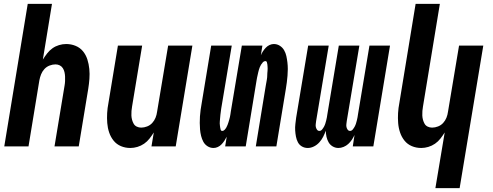

<svg xmlns="http://www.w3.org/2000/svg" viewBox="-20 -755 2540 990"><path d="M2 0 123 -735H248L201 -448Q211 -464 223 -479.5Q235 -495 250.5 -506Q266 -517 284.5 -522.5Q303 -528 321 -528Q347 -528 370 -518.5Q393 -509 408 -490.5Q423 -472 430.5 -448.5Q438 -425 440.5 -399.5Q443 -374 441 -348Q439 -322 435 -297L386 0H261L313 -314Q315 -325 315.5 -337Q316 -349 315.5 -360.5Q315 -372 312.5 -383Q310 -394 304 -403.5Q298 -413 288 -418Q278 -423 266 -423Q251 -423 235.5 -417Q220 -411 209 -399Q198 -387 192 -372Q186 -357 183 -341L127 0Z M652 8Q626 8 603.5 -1.5Q581 -11 566 -29.5Q551 -48 543 -71.5Q535 -95 533 -120.5Q531 -146 532.5 -172Q534 -198 539 -223L588 -520H713L661 -206Q659 -195 658 -183Q657 -171 657.5 -159.5Q658 -148 661 -137Q664 -126 669.5 -116.5Q675 -107 685.5 -102Q696 -97 708 -97Q723 -97 738.5 -103Q754 -109 765 -121Q776 -133 782 -148Q788 -163 790 -179L847 -520H972L886 0H761L773 -72Q763 -56 751 -40.5Q739 -25 723 -14Q707 -3 688.5 2.5Q670 8 652 8Z M1081 8Q1064 8 1050 -1Q1036 -10 1028.5 -24Q1021 -38 1017 -54Q1013 -70 1011.5 -87Q1010 -104 1010 -121Q1010 -138 1011 -155Q1012 -172 1014.5 -189Q1017 -206 1020 -223L1069 -520H1175L1123 -209Q1122 -203 1121 -197.5Q1120 -192 1119.5 -186.5Q1119 -181 1118 -175Q1117 -169 1116.5 -163.5Q1116 -158 1115.5 -152.5Q1115 -147 1114.5 -141.5Q1114 -136 1113.5 -130Q1113 -124 1113 -118.5Q1113 -113 1114 -107.5Q1115 -102 1115.5 -96.5Q1116 -91 1118 -85.5Q1120 -80 1126 -80Q1133 -80 1138.5 -86Q1144 -92 1147.5 -98.5Q1151 -105 1153.5 -111.5Q1156 -118 1158 -124.5Q1160 -131 1162 -138Q1164 -145 1165.5 -151.5Q1167 -158 1168 -165Q1169 -172 1170 -179L1227 -520H1333L1325 -470Q1329 -480 1335.5 -490Q1342 -500 1350.5 -509Q1359 -518 1370 -523Q1381 -528 1392 -528Q1409 -528 1423 -519Q1437 -510 1445 -496Q1453 -482 1456.5 -466Q1460 -450 1462 -433Q1464 -416 1464 -399Q1464 -382 1462.5 -365Q1461 -348 1459 -331Q1457 -314 1454 -297L1405 0H1299L1350 -311Q1351 -317 1352 -322.5Q1353 -328 1354 -333.5Q1355 -339 1356 -345Q1357 -351 1357.5 -356.5Q1358 -362 1358 -367.5Q1358 -373 1358.5 -378.5Q1359 -384 1359.5 -390Q1360 -396 1360 -401.5Q1360 -407 1359.5 -412.5Q1359 -418 1358.5 -423.5Q1358 -429 1356 -434.5Q1354 -440 1348 -440Q1341 -440 1335.5 -434Q1330 -428 1326 -421.5Q1322 -415 1319.5 -408.5Q1317 -402 1315 -395.5Q1313 -389 1311.5 -382Q1310 -375 1308.5 -368.5Q1307 -362 1305.5 -355Q1304 -348 1303 -341L1247 0H1141L1149 -50Q1144 -40 1137.5 -30Q1131 -20 1122.5 -11Q1114 -2 1103 3Q1092 8 1081 8Z M1567 8Q1550 8 1536.5 0Q1523 -8 1516 -21.5Q1509 -35 1506 -50.5Q1503 -66 1502 -82.5Q1501 -99 1503 -115.5Q1505 -132 1507 -148L1569 -520H1675L1610 -131Q1609 -123 1608 -115Q1607 -107 1608.5 -100Q1610 -93 1614.5 -86.5Q1619 -80 1627 -80Q1635 -80 1641 -87.5Q1647 -95 1651 -102.5Q1655 -110 1657.5 -118Q1660 -126 1662 -134Q1664 -142 1665.5 -150Q1667 -158 1668 -166L1727 -520H1833L1768 -131Q1767 -123 1766 -115Q1765 -107 1766.5 -100Q1768 -93 1772.5 -86.5Q1777 -80 1785 -80Q1793 -80 1799 -87.5Q1805 -95 1809 -102.5Q1813 -110 1815.5 -118Q1818 -126 1820 -134Q1822 -142 1823.5 -150Q1825 -158 1826 -166L1885 -520H1991L1905 0H1799L1808 -59Q1802 -46 1794 -34Q1786 -22 1775.5 -12.5Q1765 -3 1751.5 2.5Q1738 8 1725 8Q1709 8 1695.5 0Q1682 -8 1674.5 -21Q1667 -34 1663.5 -49.5Q1660 -65 1660 -81Q1654 -65 1646.5 -50Q1639 -35 1627 -21.5Q1615 -8 1599 0Q1583 8 1567 8Z M2225 215 2273 -72Q2263 -56 2251 -40.5Q2239 -25 2223 -14Q2207 -3 2188.5 2.5Q2170 8 2152 8Q2126 8 2103.5 -1.5Q2081 -11 2066 -29.5Q2051 -48 2043 -71.5Q2035 -95 2033 -120.5Q2031 -146 2032.5 -172Q2034 -198 2039 -223L2123 -735H2248L2161 -206Q2159 -195 2158 -183Q2157 -171 2157.5 -159.5Q2158 -148 2161 -137Q2164 -126 2169.5 -116.5Q2175 -107 2185.5 -102Q2196 -97 2208 -97Q2223 -97 2238.5 -103Q2254 -109 2265 -121Q2276 -133 2282 -148Q2288 -163 2290 -179L2347 -520H2472L2350 215Z"/></svg>

Font: Iosevka Extrabold
Style: Italic
Weight: 800
Italic angle: -9°
Monospace: yes
Designer: Belleve Invis
Foundry: Belleve Invis
Version: Version 32.5.0; ttfautohint (v1.8.4)